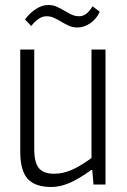

<svg xmlns="http://www.w3.org/2000/svg" viewBox="-20 -738 508 768"><path d="M186 10Q120 10 90.5 -23Q61 -56 61 -131V-540H117V-141Q117 -88 135.5 -65.5Q154 -43 196 -43Q231 -43 266 -58Q301 -73 346 -106V-540H402V0H354L349 -58H345Q295 -22 257.5 -6Q220 10 186 10ZM80 -660Q96 -683 121.5 -700.5Q147 -718 173 -718Q192 -718 207.5 -711Q223 -704 237 -695.5Q251 -687 265.5 -680Q280 -673 297 -673Q313 -673 326.5 -684Q340 -695 350 -713L379 -691Q366 -662 341 -645Q316 -628 290 -628Q271 -628 255.5 -635Q240 -642 226 -650.5Q212 -659 197.5 -666Q183 -673 166 -673Q149 -673 133 -661.5Q117 -650 105 -634Z"/></svg>

Font: Encode Sans Compressed
Style: Light
Weight: 300
Designer: Pablo Impallari, Andres Torresi
Foundry: Pablo Impallari, Andres Torresi
Version: Version 1.000; ttfautohint (v1.00) -l 8 -r 50 -G 200 -x 14 -